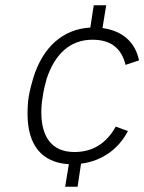

<svg xmlns="http://www.w3.org/2000/svg" viewBox="-20 -704 545 725"><path d="M261 -130C177 -130 136 -185 136 -281C136 -300 138 -321 142 -343C145 -365 151 -387 156 -406C187 -500 245 -554 329 -554C398 -554 439 -522 454 -459L505 -476C491 -545 442 -588 367 -598L381 -684H334L321 -600C217 -594 142 -526 106 -411C100 -391 93 -365 89 -342C85 -319 84 -294 84 -274C84 -158 136 -90 240 -84L226 1H273L286 -86C364 -96 427 -140 463 -209L417 -226C382 -163 331 -130 261 -130Z"/></svg>

Font: Arthouse Owned Light
Style: Italic
Weight: 300
Italic angle: -10°
Designer: Jeremy Tribby
Foundry: Tribby Type
Version: Version 1.000;PS 001.000;hotconv 1.0.88;makeotf.lib2.5.64775